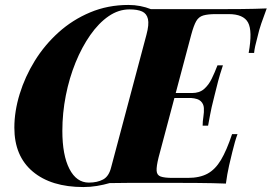

<svg xmlns="http://www.w3.org/2000/svg" viewBox="-20 -742 1098 776"><path d="M611 -346 615 -366H827L823 -346ZM756 -366Q786 -366 804.5 -382Q823 -398 835.5 -423.5Q848 -449 859 -478H881Q868 -439 861.5 -413.5Q855 -388 847 -356Q841 -334 835.5 -309Q830 -284 821 -234H799Q799 -251 802 -270Q805 -289 804 -305.5Q803 -322 791.5 -333Q780 -344 752 -346ZM339 -4Q373 -4 396.5 -16.5Q420 -29 429 -65L572 -602Q583 -643 578 -665Q573 -687 554.5 -695.5Q536 -704 503 -704Q459 -704 419 -676.5Q379 -649 345 -600.5Q311 -552 285.5 -489.5Q260 -427 246 -356Q232 -285 232 -213Q232 -115 260.5 -59.5Q289 -4 339 -4ZM985 -528Q1001 -617 982.5 -651Q964 -685 904 -685H853Q820 -685 801.5 -679.5Q783 -674 773 -656.5Q763 -639 753 -602L621 -106Q612 -70 613 -52Q614 -34 629.5 -28.5Q645 -23 678 -23H739Q787 -23 818.5 -40Q850 -57 873 -95.5Q896 -134 918 -200H940Q935 -187 929.5 -168Q924 -149 919 -128Q914 -109 906 -73.5Q898 -38 893 0Q842 -2 780 -2.5Q718 -3 669 -3Q646 -3 604 -3Q562 -3 513.5 -3Q465 -3 423 -2Q399 5 372 9.5Q345 14 317 14Q187 14 112.5 -48.5Q38 -111 38 -226Q38 -292 59.5 -362Q81 -432 120.5 -496Q160 -560 216.5 -611Q273 -662 344.5 -692Q416 -722 499 -722Q524 -722 547 -717.5Q570 -713 590 -705Q635 -705 686.5 -705Q738 -705 784 -705Q830 -705 855 -705Q900 -705 956 -705.5Q1012 -706 1058 -708Q1045 -673 1036 -647Q1027 -621 1020 -590Q1015 -572 1011.5 -556Q1008 -540 1007 -528Z"/></svg>

Font: Playfair Display ExtraBold
Style: Italic
Weight: 800
Italic angle: -14°
Designer: Claus Eggers Sørensen
Foundry: Claus Eggers Sørensen
Version: Version 1.203